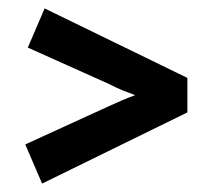

<svg xmlns="http://www.w3.org/2000/svg" viewBox="-20 -526 495 456"><path d="M40 -183 239 -274Q254 -281 270.5 -288Q287 -295 301 -300Q287 -305 271 -311.5Q255 -318 240 -326L46 -413L86 -506L425 -341V-259L80 -90Z"/></svg>

Font: Amaranth
Style: Regular
Weight: 400
Designer: Gesine Todt
Foundry: Gesine Todt
Version: Version 1.001